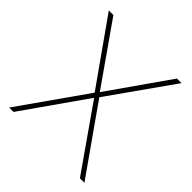

<svg xmlns="http://www.w3.org/2000/svg" viewBox="-192 -846 981 981"><g transform="rotate(45 298.5 -355.5)"><path d="M68.8 -710.9 298.3 -383.3 527.8 -710.9H561L314.9 -362.8L570.3 0H537.6L298.3 -342.3L58.1 0H26.4L281.7 -362.8L35.6 -710.9Z"/></g></svg>

Font: Vazirmatn FD Thin
Style: Regular
Weight: 100
Designer: Saber Rastikerdar
Foundry: Saber Rastikerdar
Version: Version 33.003